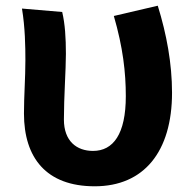

<svg xmlns="http://www.w3.org/2000/svg" viewBox="-20 -594 683 673"><path d="M57 -564C68 -498 69 -431 69 -383C69 -320 64 -258 64 -196C64 -41 142 59 312 59C485 59 583 -63 583 -269C583 -371 564 -474 533 -574L379 -538C411 -428 421 -340 421 -257C421 -124 377 -65 306 -65C249 -65 204 -99 204 -175C204 -253 211 -351 211 -405C211 -461 208 -510 198 -552Z"/></svg>

Font: GenEiGothic-pro-Regular
Style: Bold
Weight: 700
Designer: Ryoko NISHIZUKA (kana & ideographs); Paul D. Hunt (Latin, Greek & Cyrillic); Wenlong ZHANG (bopomofo); Sandoll Communica
Foundry: Adobe Systems Incorporated; o_tamon
Version: Version 1.000.140830